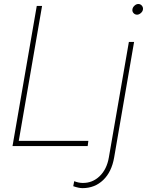

<svg xmlns="http://www.w3.org/2000/svg" viewBox="-20 -741 761 974"><path d="M75.2 -26.4H428.2L424.8 0H43.5L166.5 -710.9H193.4ZM660.2 -528.3 559.1 57.6Q546.4 131.3 503.4 172.4Q460.4 213.4 398.4 213.4Q379.9 213.4 351.6 203.6L356.4 178.2Q379.4 187 398.9 187Q448.7 188 485.4 152.8Q522 117.7 532.2 57.6L633.8 -528.3ZM651.9 -694.3Q653.3 -704.1 662.4 -712.4Q671.4 -720.7 681.6 -720.7Q692.9 -720.7 700 -711.9Q707 -703.1 705.1 -692.4Q703.6 -682.6 694.3 -674.6Q685.1 -666.5 674.8 -666.5Q663.6 -667 656.7 -675.3Q649.9 -683.6 651.9 -694.3Z"/></svg>

Font: Roboto Thin
Style: Italic
Weight: 250
Italic angle: -12°
Designer: Google
Version: Version 2.134; 2016